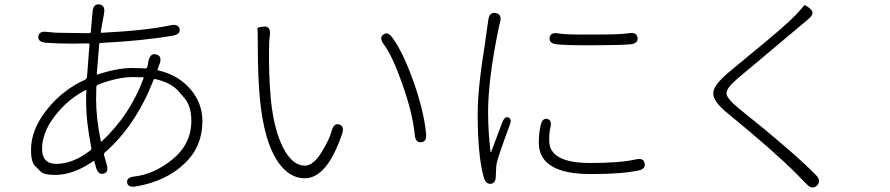

<svg xmlns="http://www.w3.org/2000/svg" viewBox="-20 -804 4020 867"><path d="M593 38Q557 44 554 20Q551 -3 587 -7Q674 -17 756 -82Q844 -152 844 -259Q844 -326 812 -362Q800 -376 788 -390Q755 -430 681 -447Q675 -448 673 -442Q592 -236 455 -117Q448 -111 450 -103L462 -61Q472 -26 448 -20Q424 -13 414 -47L406 -74Q405 -79 401 -76Q311 -14 228 -14Q180 -14 164 -29Q151 -42 138 -55Q120 -73 120 -127Q120 -221 195 -313Q266 -400 364 -444Q372 -448 373 -457L384 -603Q384 -608 379 -608L306 -607Q240 -607 187 -611Q151 -614 153 -639Q156 -665 192 -660L213 -658Q230 -656 247 -656L383 -654Q389 -654 390 -660L398 -751Q401 -788 429 -784Q456 -780 450 -744L435 -661Q434 -656 439 -656Q640 -666 751 -690Q786 -697 791 -673Q796 -649 760 -643Q629 -620 434 -610Q428 -610 428 -604L417 -471Q417 -466 422 -468Q510 -497 578 -497Q596 -497 614 -496L636 -495Q643 -495 645 -501L651 -531Q660 -566 686 -558Q713 -551 701 -516L692 -492Q690 -487 695 -486Q786 -465 841 -400Q894 -338 894 -256Q894 -143 815 -67Q730 15 593 38ZM234 -64Q309 -64 387 -124Q394 -129 392 -138Q369 -258 369 -336Q369 -354 369 -372L370 -394Q370 -399 366 -397Q285 -355 227.5 -280Q170 -205 170 -132Q170 -64 234 -64ZM435 -168Q436 -163 440 -166Q568 -286 628 -450Q630 -455 625 -455H616Q598 -456 580 -456Q512 -456 423 -422Q415 -419 415 -411L414 -355Q414 -270 435 -168Z M1356 1Q1285 1 1233 -76Q1174 -166 1155 -344Q1144 -445 1144 -608Q1144 -671 1142.5 -676Q1141 -681 1172 -684Q1202 -686 1199 -649L1196 -623Q1195 -606 1195 -589Q1193 -468 1203 -355Q1217 -218 1258.5 -137Q1300 -56 1357 -56Q1395 -56 1433 -118Q1467 -173 1478 -214Q1488 -249 1512 -242Q1536 -234 1525 -200Q1457 1 1356 1ZM1882 -162Q1856 -159 1853 -195Q1843 -294 1797 -424Q1751 -554 1713 -604Q1691 -633 1711 -648Q1731 -663 1752 -634Q1800 -568 1847 -436Q1894 -304 1904 -200Q1908 -164 1882 -162Z M2196 26Q2173 28 2164 -5Q2137 -103 2137 -291Q2137 -404 2170 -608Q2173 -626 2175 -644L2185 -714Q2190 -751 2219 -745Q2248 -739 2238 -703Q2234 -690 2231 -673Q2184 -445 2184 -297Q2184 -212 2195 -118Q2196 -113 2198 -118L2246 -246Q2258 -280 2275 -274Q2292 -267 2283 -243Q2227 -91 2223 -67Q2220 -51 2220 -34L2219 -11Q2219 24 2196 26ZM2648 -18Q2413 -18 2413 -160Q2413 -200 2421 -237Q2429 -272 2451 -267Q2474 -262 2465 -226Q2460 -208 2460 -169Q2460 -68 2645 -68Q2780 -68 2850 -84Q2885 -93 2891 -67Q2897 -41 2862 -34Q2789 -18 2648 -18ZM2494 -604Q2458 -608 2462 -634Q2466 -660 2502 -653Q2533 -647 2662 -648Q2786 -648 2820 -654Q2855 -660 2859 -634Q2863 -608 2827 -604Q2785 -600 2660 -599.5Q2535 -599 2494 -604Z M3669 34Q3647 54 3623 28L3601 6Q3589 -7 3576 -20Q3474 -122 3264 -294Q3197 -348 3201 -387Q3204 -421 3270 -477L3352 -545Q3524 -685 3572 -735Q3604 -769 3609 -777.5Q3614 -786 3638 -765Q3662 -745 3633 -720L3309 -448Q3260 -406 3260.5 -383Q3261 -360 3313 -317Q3568 -113 3665 -13Q3690 13 3669 34Z"/></svg>

Font: Resource Han Rounded JP Light
Style: Regular
Weight: 300
Designer: Cyano Hao (round all glyphs); Ryoko NISHIZUKA 西塚涼子 (kana, bopomofo & ideographs); Paul D. Hunt (Latin, Greek & Cyrillic)
Foundry: Cyano Hao
Version: 0.990